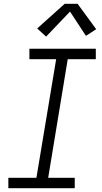

<svg xmlns="http://www.w3.org/2000/svg" viewBox="-20 -992 540 1012"><path d="M24 0V-55H172L276 -680H135V-735H485V-680H337L234 -55H374V0ZM223 -799 176 -842 321 -972H389L487 -838L433 -803L349 -931Z"/></svg>

Font: Iosevka Curly Slab LtObl
Style: Regular
Weight: 300
Italic angle: -9°
Monospace: yes
Designer: Belleve Invis
Foundry: Belleve Invis
Version: Version 11.0.0; ttfautohint (v1.8.3)